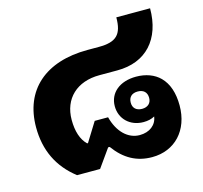

<svg xmlns="http://www.w3.org/2000/svg" viewBox="-95 -732 895 846"><g transform="rotate(-15 352.5 -309.0)"><path d="M158 0H263L322 -83H329C374 -21 429 9 499 9C603 9 674 -67 674 -180C674 -237 659 -282 629 -312C603 -338 565 -352 521 -352C446 -352 397 -311 397 -250C397 -192 441 -150 502 -150C522 -150 539 -154 553 -162C548 -124 516 -99 471 -99C418 -99 374 -141 356 -211H295L241 -124H237C211 -149 198 -189 198 -241C198 -338 264 -400 367 -400H449C580 -400 659 -486 659 -627H505C505 -549 477 -521 397 -521H345C153 -521 38 -420 38 -250C38 -145 78 -62 158 0ZM511 -208C485 -208 469 -222 469 -247C469 -273 485 -287 511 -287C537 -287 553 -273 553 -247C553 -223 537 -208 511 -208Z"/></g></svg>

Font: Noto Sans Thai Looped ExtraBold
Style: Regular
Weight: 800
Designer: Cadson Demak Team
Foundry: Cadson Demak Co., Ltd.
Version: Version 1.001